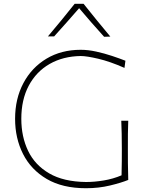

<svg xmlns="http://www.w3.org/2000/svg" viewBox="-20 -989 777 1018"><path d="M436 9Q311.5 9 228 -40Q144.5 -89 102.2 -172.5Q60 -256 60 -359Q60 -465.5 104 -548.2Q148 -631 226.5 -678Q305 -725 408 -725Q447 -725 490.2 -715.5Q533.5 -706 574 -692.5Q614.5 -679 645 -667L640 -629Q563 -663 501 -677.5Q439 -692 408 -692Q314 -690.5 243 -649.8Q172 -609 132.5 -534.8Q93 -460.5 93 -359Q93 -264.5 129 -189.2Q165 -114 240.8 -69.8Q316.5 -25.5 436 -24Q480.5 -24 530.2 -32.2Q580 -40.5 624.5 -59.5Q625.5 -100.5 625.8 -134Q626 -167.5 626 -200Q626 -245 625.2 -279.5Q624.5 -314 623 -349H660Q658.5 -314 658.2 -279.5Q658 -245 658 -200Q658 -162.5 658.2 -124Q658.5 -85.5 660 -35Q623.5 -20 563.5 -5.5Q503.5 9 436 9ZM532 -794Q498 -831.5 464.8 -869.5Q431.5 -907.5 399.5 -945.5Q367 -908 334 -870.8Q301 -833.5 267 -796H234Q271 -839.5 306.2 -882.5Q341.5 -925.5 376 -969H423Q457.5 -925.5 493 -882Q528.5 -838.5 565 -795Z"/></svg>

Font: Commissioner Flair Thin
Style: Regular
Weight: 100
Designer: Kostas Bartsokas
Foundry: Kostas Bartsokas
Version: Version 1.000; ttfautohint (v1.8.3)